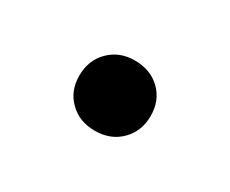

<svg xmlns="http://www.w3.org/2000/svg" viewBox="-42 -636 429 358"><g transform="rotate(30 172.5 -457.5)"><path d="M172 -382Q139 -382 117.5 -403Q96 -424 96 -457Q96 -490 117.5 -511.5Q139 -533 172 -533Q206 -533 227.5 -512Q249 -491 249 -458Q249 -425 227.5 -403.5Q206 -382 172 -382Z"/></g></svg>

Font: Literata 7pt
Style: Regular
Weight: 400
Designer: Latin by Veronika Burian and Jose Scaglione. Greek by Irene Vlachou. Cyrillic by Vera Evstafieva.
Foundry: TypeTogether
Version: Version 3.002